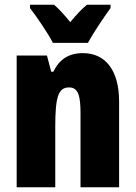

<svg xmlns="http://www.w3.org/2000/svg" viewBox="-20 -786 569 806"><path d="M202 -606H349C370 -645 416 -714 444 -752V-766H345C325 -750 302 -726 275 -693C249 -725 227 -749 207 -766H106V-752C132 -719 185 -641 202 -606ZM328 -563C269 -563 229 -537 204 -485H195L177 -553H50V0H212V-253C212 -378 224 -419 270 -419C310 -419 318 -381 318 -308V0H480V-360C480 -489 424 -563 328 -563Z"/></svg>

Font: Noto Sans Armenian ExtraCondensed Black
Style: Regular
Weight: 900
Width: 2
Designer: Monotype Design Team
Foundry: Monotype Imaging Inc.
Version: Version 2.008